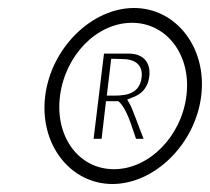

<svg xmlns="http://www.w3.org/2000/svg" viewBox="-20 -661 525 480"><path d="M320 -314H339C328 -341 312 -387 305 -400L298 -412L310 -417C331 -424 349 -439 353 -468C358 -505 338 -527 302 -527H240L214 -314H234L245 -408H276C298 -389 310 -342 320 -314ZM255 -422H247L258 -514H266C276 -514 286 -513 294 -513H295C317 -511 338 -499 334 -467C328 -419 282 -422 255 -422ZM130 -421C143 -523 222 -604 310 -604C397 -604 459 -523 446 -421C433 -319 352 -238 265 -238C177 -238 117 -319 130 -421ZM93 -421C78 -300 156 -201 261 -201C366 -201 468 -300 483 -421C498 -542 420 -641 315 -641C210 -641 108 -542 93 -421Z"/></svg>

Font: Bluebird
Style: LiNrwObl
Weight: 300
Designer: Jasper
Foundry: Cannot Into Space Fonts
Version: Version 0.98